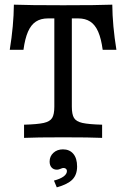

<svg xmlns="http://www.w3.org/2000/svg" viewBox="-20 -591 541 823"><path d="M212.9 -133.9V-512.1H185.5Q154.8 -512.1 133.9 -498.4Q112.9 -484.7 100 -455.2Q87.1 -425.8 80.6 -377.4H21.8Q38.7 -481.5 39.5 -571Q101.6 -568.5 250.8 -568.5Q399.2 -568.5 461.3 -571Q462.1 -481.5 479 -377.4H420.2Q413.7 -425.8 400.8 -455.2Q387.9 -484.7 366.9 -498.4Q346 -512.1 315.3 -512.1H287.9V-133.9Q287.9 -100.8 297.2 -85.5Q306.5 -70.2 333.1 -64.1Q359.7 -58.1 417.7 -56.5V0Q366.1 -2.4 250.8 -2.4Q133.1 -2.4 83.1 0V-56.5Q141.1 -58.1 167.7 -64.1Q194.4 -70.2 203.6 -85.5Q212.9 -100.8 212.9 -133.9ZM266.9 141.9Q266.9 136.3 262.9 132.7Q258.9 129 252.4 129Q246.8 129 240.3 132.3Q236.3 133.9 232.3 135.1Q228.2 136.3 223.4 136.3Q209.7 136.3 201.2 127Q192.7 117.7 192.7 101.6Q192.7 79 208.9 64.1Q225 49.2 250 49.2Q278.2 49.2 294.4 68.5Q310.5 87.9 310.5 122.6Q310.5 158.1 290.3 178.6Q270.2 199.2 223.4 212.1L211.3 183.1Q238.7 175.8 252.8 165.3Q266.9 154.8 266.9 141.9Z"/></svg>

Font: Playfair Micro SmCond SmLight
Style: Regular
Weight: 360
Width: 4
Designer: Claus Eggers Sørensen
Foundry: Claus Eggers Sørensen
Version: Version 2.100;Glyphs 3.2 (3219)